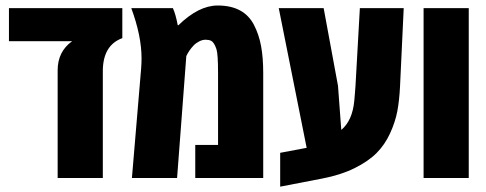

<svg xmlns="http://www.w3.org/2000/svg" viewBox="-20 -660 1803 712"><path d="M433.6 -629.9V-518.6Q361.3 -492.2 361.3 -396V0H193.8V-399.4Q193.8 -468.8 247.6 -507.3H13.2V-629.9Z M787.1 -639.6Q884.8 -639.6 921.9 -567.4Q940.4 -531.7 948.2 -489Q956.1 -446.3 956.1 -389.2V0H704.1V-122.6H788.6V-389.2Q788.6 -460 782.7 -477.5Q774.4 -502.9 762.7 -508.8Q754.4 -512.7 742.4 -512.7Q730.5 -512.7 718.3 -506.3Q706.1 -500 697.8 -491.2Q680.7 -473.1 670.9 -452.1L636.7 0H469.2L503.4 -406.2Q504.9 -425.3 504.9 -443.8Q504.9 -526.9 466.8 -629.9H621.1Q631.3 -607.9 639.2 -566.4H641.6Q716.8 -639.6 787.1 -639.6Z M1477.1 -629.9 1463.4 -338.9Q1460.9 -287.6 1453.4 -247.6Q1445.8 -207.5 1426.5 -165.5Q1407.2 -123.5 1376.7 -92.8Q1346.2 -62 1295.2 -36.6Q1244.1 -11.2 1175.3 2L1019 32.2V-93.3L1117.2 -111.8L1013.7 -629.9H1180.2L1233.4 -341.8L1245.6 -178.2Q1287.1 -212.9 1293.9 -287.1Q1294.9 -297.4 1296.4 -316.7Q1297.9 -335.9 1298.3 -341.8L1314.5 -629.9Z M1718.3 0H1550.8V-629.9H1718.3Z"/></svg>

Font: Open Sans Hebrew Condensed Extra Bold
Style: Regular
Weight: 800
Width: 3
Foundry: Ascender Corporation, Yanek Iontef
Version: Version 2.001;PS 002.001;hotconv 1.0.70;makeotf.lib2.5.58329